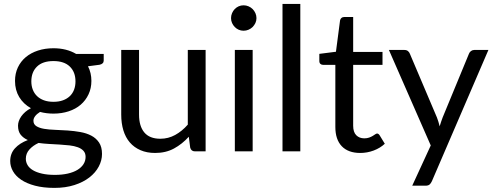

<svg xmlns="http://www.w3.org/2000/svg" viewBox="-20 -756 2468 959"><path d="M247 -247.5Q274 -247.5 294.5 -255Q315 -262.5 329 -276Q343 -289.5 350 -308.2Q357 -327 357 -349.5Q357 -396 328.8 -423.5Q300.5 -451 247 -451Q193 -451 164.8 -423.5Q136.5 -396 136.5 -349.5Q136.5 -327 143.8 -308.2Q151 -289.5 165 -276Q179 -262.5 199.5 -255Q220 -247.5 247 -247.5ZM407.5 27.5Q407.5 9 397 -2.5Q386.5 -14 368.8 -20.5Q351 -27 327.5 -29.8Q304 -32.5 277.8 -34Q251.5 -35.5 224.5 -37Q197.5 -38.5 172.5 -42Q144.5 -29 126.8 -9.2Q109 10.5 109 37Q109 54 117.8 68.8Q126.5 83.5 144.5 94.2Q162.5 105 189.8 111.2Q217 117.5 254 117.5Q290 117.5 318.5 111Q347 104.5 366.8 92.5Q386.5 80.5 397 64Q407.5 47.5 407.5 27.5ZM498 -486.5V-453.5Q498 -437 477 -432.5L419.5 -425Q436.5 -392 436.5 -352Q436.5 -315 422.2 -284.8Q408 -254.5 383 -233Q358 -211.5 323 -200Q288 -188.5 247 -188.5Q211.5 -188.5 180 -197Q164 -187 155.5 -175.8Q147 -164.5 147 -153Q147 -135 161.8 -125.8Q176.5 -116.5 200.5 -112.5Q224.5 -108.5 255.2 -107.5Q286 -106.5 318.2 -104.2Q350.5 -102 381.2 -96.5Q412 -91 436 -78.5Q460 -66 474.8 -44Q489.5 -22 489.5 13Q489.5 45.5 473.2 76Q457 106.5 426.5 130.2Q396 154 351.8 168.2Q307.5 182.5 252 182.5Q196.5 182.5 155 171.5Q113.5 160.5 86 142Q58.5 123.5 44.8 99.2Q31 75 31 48.5Q31 11 54.5 -15Q78 -41 119 -56.5Q96.5 -66.5 83.2 -83.2Q70 -100 70 -128.5Q70 -139.5 74 -151.2Q78 -163 86.2 -174.8Q94.5 -186.5 106.5 -197Q118.5 -207.5 134.5 -215.5Q97 -236.5 76 -271.2Q55 -306 55 -352Q55 -389 69.2 -419.2Q83.5 -449.5 109 -470.8Q134.5 -492 169.8 -503.5Q205 -515 247 -515Q280 -515 308.5 -507.8Q337 -500.5 360.5 -486.5Z M1007 -506.5V0H954Q935 0 930 -18.5L923 -73Q890 -36.5 849 -14.2Q808 8 755 8Q713.5 8 681.8 -5.8Q650 -19.5 628.5 -44.5Q607 -69.5 596.2 -105Q585.5 -140.5 585.5 -183.5V-506.5H674.5V-183.5Q674.5 -126 700.8 -94.5Q727 -63 781 -63Q820.5 -63 854.8 -81.8Q889 -100.5 918 -133.5V-506.5Z M1242 -506.5V0H1153V-506.5ZM1261 -665.5Q1261 -652.5 1255.8 -641.2Q1250.5 -630 1241.8 -621.2Q1233 -612.5 1221.2 -607.5Q1209.5 -602.5 1196.5 -602.5Q1183.5 -602.5 1172.2 -607.5Q1161 -612.5 1152.5 -621.2Q1144 -630 1139 -641.2Q1134 -652.5 1134 -665.5Q1134 -678.5 1139 -690.2Q1144 -702 1152.5 -710.8Q1161 -719.5 1172.2 -724.5Q1183.5 -729.5 1196.5 -729.5Q1209.5 -729.5 1221.2 -724.5Q1233 -719.5 1241.8 -710.8Q1250.5 -702 1255.8 -690.2Q1261 -678.5 1261 -665.5Z M1480 -736.5V0H1391V-736.5Z M1779.5 8Q1719.5 8 1687.2 -25.5Q1655 -59 1655 -122V-432H1594Q1586 -432 1580.5 -436.8Q1575 -441.5 1575 -451.5V-487L1658 -497.5L1678.5 -654Q1680 -661.5 1685.2 -666.2Q1690.5 -671 1699 -671H1744V-496.5H1890.5V-432H1744V-128Q1744 -96 1759.5 -80.5Q1775 -65 1799.5 -65Q1813.5 -65 1823.8 -68.8Q1834 -72.5 1841.5 -77Q1849 -81.5 1854.2 -85.2Q1859.5 -89 1863.5 -89Q1870.5 -89 1876 -80.5L1902 -38Q1879 -16.5 1846.5 -4.2Q1814 8 1779.5 8Z M2419.5 -506.5 2137 149.5Q2132.5 159.5 2125.8 165.5Q2119 171.5 2105 171.5H2039L2131.5 -29.5L1922.5 -506.5H1999.5Q2011 -506.5 2017.8 -500.8Q2024.5 -495 2027 -488L2162.5 -169Q2170.5 -148 2176 -125Q2183 -148.5 2191 -169.5L2322.5 -488Q2325.5 -496 2332.8 -501.2Q2340 -506.5 2349 -506.5Z"/></svg>

Font: Lato 2
Style: Regular
Weight: 400
Designer: Lukasz Dziedzic with Adam Twardoch and Botio Nikoltchev
Foundry: tyPoland Lukasz Dziedzic
Version: Version 2.015; 2015-08-06; http://www.latofonts.com/